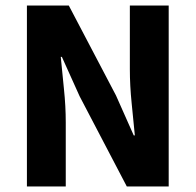

<svg xmlns="http://www.w3.org/2000/svg" viewBox="-20 -672 705 692"><path d="M77 0V-652H228L398 -328L462 -184H466Q461 -236 454.5 -300Q448 -364 448 -422V-652H588V0H437L267 -325L203 -467H199Q204 -413 210.5 -351Q217 -289 217 -231V0Z"/></svg>

Font: Giro Regular
Style: Bold
Weight: 700
Designer: Paul D. Hunt
Foundry: Adobe Systems Incorporated
Version: Version 1.000;PS 1.0;hotconv 1.0.88;makeotf.lib2.5.647800